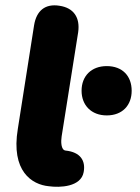

<svg xmlns="http://www.w3.org/2000/svg" viewBox="-20 -703 534 732"><path d="M299 -47C307 -90 287 -123 230 -129C212 -131 212 -164 215 -183L278 -580C286 -636 261 -673 207 -681C152 -690 119 -662 110 -607L48 -212C21 -50 102 1 166 7C208 13 289 10 299 -47ZM387 -263C447 -263 482 -302 482 -357C482 -413 447 -451 387 -451C328 -451 291 -413 291 -357C291 -302 328 -263 387 -263Z"/></svg>

Font: SN Pro Heavy
Style: Italic
Weight: 800
Italic angle: -9°
Designer: Tobias Whetton
Foundry: Supernotes
Version: Version 1.001;Glyphs 3.2 (3249)